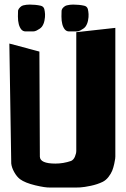

<svg xmlns="http://www.w3.org/2000/svg" viewBox="-20 -817 552 842"><path d="M174.3 -777.3Q176.8 -767.1 177.5 -754.9Q178.2 -742.7 175 -726.8Q171.9 -710.9 163.6 -699.7Q159.2 -694.3 153.8 -690.9L140.6 -683.1Q132.8 -679.2 125.5 -679.2H92.8H92.3Q81.1 -679.2 73.7 -687.5Q58.6 -705.6 58.6 -744.6L59.1 -768.6Q59.1 -771.5 59.6 -772.5Q62 -779.3 68.6 -785.6Q75.2 -792 82 -793.5Q95.7 -796.9 110.4 -796.9Q136.2 -796.9 158.2 -792Q170.9 -789.1 174.3 -777.3ZM365.2 -777.3Q367.7 -767.1 368.4 -754.9Q369.1 -742.7 366 -726.8Q362.8 -710.9 354.5 -699.7Q350.1 -694.3 344.7 -690.9L331.5 -683.1Q323.7 -679.2 316.4 -679.2H315.9H283.7H282.7Q272 -679.2 264.6 -687.5Q249.5 -705.6 249.5 -744.6L250 -769Q250 -772 250.5 -772.9Q252.4 -779.8 259.3 -785.9Q266.1 -792 272.9 -793.5Q286.6 -796.9 300.8 -796.9Q327.1 -796.9 349.1 -792Q361.8 -789.1 365.2 -777.3ZM152.8 -590.8Q154.3 -145.5 154.8 -129.9Q155.8 -99.6 223.1 -99.6Q257.8 -99.6 292 -111.3Q303.2 -116.7 308.8 -130.6Q314.5 -144.5 314.5 -155.3V-166.5V-675.8L485.8 -694.8V-130.4Q485.8 -127 485.1 -120.8Q484.4 -114.7 481 -98.6Q477.5 -82.5 472.2 -68.8Q466.8 -55.2 455.6 -40.8Q444.3 -26.4 430.2 -19.5Q407.2 -8.3 378.2 -2.2Q349.1 3.9 331.5 4.9L314 5.4H200.7Q178.7 6.3 134.3 -4.4Q89.8 -15.1 67.9 -31.2Q53.7 -42 42.5 -62Q31.2 -82 29.3 -100.1L21 -626Z"/></svg>

Font: Some Time Later
Style: Regular
Weight: 400
Version: Version 003.300